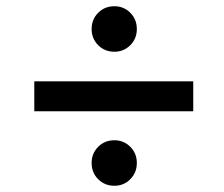

<svg xmlns="http://www.w3.org/2000/svg" viewBox="-20 -671 719 616"><path d="M274 -578Q274 -609 295 -630Q316 -651 347 -651Q377 -651 398 -630Q419 -609 419 -578Q419 -547 398 -526Q377 -505 347 -505Q316 -505 295 -526Q274 -547 274 -578ZM600 -410V-314H90V-410ZM274 -148Q274 -179 295 -200Q316 -221 347 -221Q377 -221 398 -200Q419 -179 419 -148Q419 -117 398 -96Q377 -75 347 -75Q316 -75 295 -96Q274 -117 274 -148Z"/></svg>

Font: Poppins-tnum Medium
Style: Regular
Weight: 500
Designer: Ninad Kale (Devanagari), Jonny Pinhorn (Latin)
Foundry: Indian Type Foundry
Version: Version 4.004